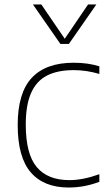

<svg xmlns="http://www.w3.org/2000/svg" viewBox="-20 -828 484 857"><path d="M59 -270Q59 -413.5 122 -480.8Q185 -548 309 -548Q372.5 -548 423.5 -532V-498Q365.5 -515 309.5 -515Q237 -515 189.8 -490.8Q142.5 -466.5 118.8 -413Q95 -359.5 95 -272Q95 -141 143.8 -82.5Q192.5 -24 290 -24Q350.5 -24 423.5 -50.5V-16.5Q356.5 9 286.5 9Q175.5 9 117.2 -58.8Q59 -126.5 59 -270ZM373 -808H410L287.5 -632H249.5L127 -808H164.5L269 -655Z"/></svg>

Font: Encode Sans Semi Expanded Thin
Style: Regular
Weight: 250
Width: 6
Designer: Multiple Designers
Foundry: Impallari Type
Version: Version 2.000